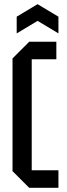

<svg xmlns="http://www.w3.org/2000/svg" viewBox="-20 -900 320 920"><path d="M40 -80V-620L120 -700H250V-616H132V-84H260V0H120ZM60 -740V-820L160 -880L260 -820V-740L160 -800Z"/></svg>

Font: Tektur Condensed
Style: Regular
Weight: 400
Width: 3
Designer: Adam Jagosz
Foundry: Adam Jagosz
Version: Version 1.005;gftools[0.9.30]